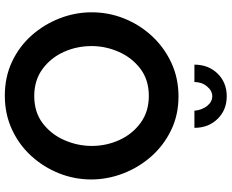

<svg xmlns="http://www.w3.org/2000/svg" viewBox="-102 -853 960 796"><g transform="rotate(90 378.0 -455.0)"><path d="M377 5Q299 5 235.5 -25Q172 -55 126.5 -106.5Q81 -158 56 -222.5Q31 -287 31 -355Q31 -426 57 -490.5Q83 -555 130 -605.5Q177 -656 240.5 -685.5Q304 -715 380 -715Q457 -715 520.5 -684Q584 -653 629.5 -601Q675 -549 699.5 -484.5Q724 -420 724 -353Q724 -283 698 -218.5Q672 -154 625.5 -103.5Q579 -53 515.5 -24Q452 5 377 5ZM171 -355Q171 -293 195.5 -239Q220 -185 266.5 -151Q313 -117 378 -117Q445 -117 491 -152Q537 -187 561 -242Q585 -297 585 -355Q585 -417 560 -471Q535 -525 488.5 -558.5Q442 -592 378 -592Q311 -592 265 -557Q219 -522 195 -467.5Q171 -413 171 -355ZM379 -855Q356 -855 338 -833Q320 -811 320 -781H248Q248 -839 285 -877Q322 -915 379 -915Q436 -915 473 -877Q510 -839 510 -781H439Q436 -813 419 -834Q402 -855 379 -855Z"/></g></svg>

Font: Raleway
Style: Bold
Weight: 700
Designer: Matt McInerney, Pablo Impallari, Rodrigo Fuenzalida
Foundry: Matt McInerney, Pablo Impallari, Rodrigo Fuenzalida
Version: Version 4.026